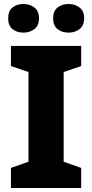

<svg xmlns="http://www.w3.org/2000/svg" viewBox="-20 -945 464 965"><path d="M388 0H35V-101L123 -132V-583L35 -613V-714H388V-613L300 -583V-132L388 -101ZM21 -853Q21 -890 43 -907.5Q65 -925 98 -925Q129 -925 152.5 -907.5Q176 -890 176 -853Q176 -816 152.5 -798.5Q129 -781 98 -781Q65 -781 43 -798.5Q21 -816 21 -853ZM247 -853Q247 -890 269.5 -907.5Q292 -925 325 -925Q356 -925 379.5 -907.5Q403 -890 403 -853Q403 -816 379.5 -798.5Q356 -781 325 -781Q292 -781 269.5 -798.5Q247 -816 247 -853Z"/></svg>

Font: Noto Sans Oriya ExtraBold
Style: Regular
Weight: 800
Version: Version 2.003